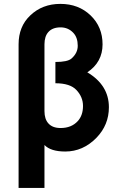

<svg xmlns="http://www.w3.org/2000/svg" viewBox="-20 -762 626 978"><path d="M74.7 195.3V-536.1Q74.7 -627 133.8 -683.1Q195.3 -742.2 287.6 -742.2Q380.4 -742.2 441.4 -683.6Q502.4 -625 502.4 -536.1Q502.4 -445.3 424.8 -393.6Q534.7 -328.1 534.7 -215.8Q534.7 -125.5 471.2 -60.1Q402.8 9.8 312.5 9.8Q238.3 9.8 206.5 -23.4V195.3ZM206.5 -196.3Q206.5 -155.3 226.6 -133.3Q247.6 -109.9 288.6 -109.9Q343.8 -109.9 376 -145Q402.8 -174.3 402.8 -222.2Q402.8 -268.1 369.1 -303.7Q336.9 -337.9 262.2 -337.9V-446.3Q324.2 -446.3 344.2 -463.9Q376 -491.7 376 -528.8Q376 -570.8 353.5 -594.7Q327.1 -622.6 288.6 -622.6Q247.6 -622.6 226.6 -599.1Q206.5 -577.1 206.5 -536.1Z"/></svg>

Font: Consola Mono
Style: Bold
Weight: 700
Monospace: yes
Designer: Wojciech Kalinowski "wmk69" (wmk69@o2.pl)
Foundry: Wojciech Kalinowski "wmk69" (wmk69@o2.pl)
Version: Version 2.1.0